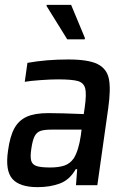

<svg xmlns="http://www.w3.org/2000/svg" viewBox="-20 -763 538 791"><path d="M1 0ZM13 -142Q21 -201 39 -234Q57 -267 90 -282Q123 -297 179 -297Q230 -297 325 -293L329 -320Q337 -376 331 -399Q325 -422 301 -429Q277 -436 218 -436Q190 -436 147.5 -433Q105 -430 82 -426L93 -504Q170 -518 261 -518Q344 -518 382 -499Q420 -480 428.5 -438.5Q437 -397 426 -318L381 0H293L298 -66H292Q267 -22 226.5 -7Q186 8 135 8Q61 8 31 -26Q1 -60 13 -142ZM284 -111Q304 -143 313 -205L316 -229H193Q162 -229 146.5 -223.5Q131 -218 122.5 -201.5Q114 -185 109 -150Q104 -117 108.5 -101Q113 -85 130.5 -79Q148 -73 187 -73Q222 -73 245.5 -81Q269 -89 284 -111ZM257 -601 172 -738V-743H273L330 -606L329 -601Z"/></svg>

Font: Assailand Medium
Style: Italic
Weight: 500
Italic angle: -8°
Designer: Hector Gatti with collaboration of the Omnibus-Type team
Foundry: Omnibus-Type
Version: Version 0.072;October 19, 2019;FontCreator 12.0.0.2547 64-bi